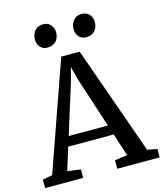

<svg xmlns="http://www.w3.org/2000/svg" viewBox="-154 -1070 999 1171"><g transform="rotate(-15 345.0 -484.0)"><path d="M0 0ZM45.4 -64.9 286.1 -749H402.3L645 -64.9L707 -53.2V0H439V-53.2L518.6 -64.9L472.2 -207.5H185.1L140.6 -64.9L224.1 -53.2V0H-16.1L-16.6 -53.2ZM452.1 -269.5 347.7 -590.3 326.2 -672.4 304.7 -589.4 204.6 -269.5ZM229.5 -968.3H230Q250 -968.3 264.6 -958.7Q279.3 -949.2 286.9 -933.8Q294.4 -918.5 294.4 -901.4Q294.4 -867.2 275.1 -845.5Q255.9 -823.7 219.2 -823.7H218.8Q191.9 -823.7 174.8 -843Q157.7 -862.3 157.7 -890.1Q157.7 -923.3 176.5 -945.8Q195.3 -968.3 229.5 -968.3ZM473.1 -968.3H473.6Q494.1 -968.3 508.8 -958.7Q523.4 -949.2 531 -933.8Q538.6 -918.5 538.6 -901.4Q538.6 -867.2 519.5 -845.5Q500.5 -823.7 463.9 -823.7H463.4Q436 -823.7 418.9 -843Q401.9 -862.3 401.9 -890.1Q401.9 -923.3 420.7 -945.8Q439.5 -968.3 473.1 -968.3Z"/></g></svg>

Font: Merriweather
Style: Regular
Weight: 400
Designer: Eben Sorkin
Foundry: Eben Sorkin
Version: Version 1.584; ttfautohint (v1.6)